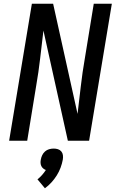

<svg xmlns="http://www.w3.org/2000/svg" viewBox="-20 -755 640 1030"><path d="M29 0 151 -735H265L396 -144Q405 -218 413.5 -292.5Q422 -367 435 -441L483 -735H580L458 0H344L213 -591Q204 -517 195.5 -442.5Q187 -368 174 -294L126 0ZM221 255 181 207Q194 197 205.5 184Q217 171 226 157Q218 154 211.5 148.5Q205 143 201.5 135.5Q198 128 197.5 119Q197 110 199 101Q201 89 206.5 77.5Q212 66 221.5 57.5Q231 49 243.5 45.5Q256 42 268 42Q280 42 291 45.5Q302 49 309 57.5Q316 66 317.5 77.5Q319 89 317 101Q313 123 305 144.5Q297 166 284.5 186Q272 206 256 223.5Q240 241 221 255Z"/></svg>

Font: Iosevka Curly MdExObl
Style: Regular
Weight: 500
Width: 7
Italic angle: -9°
Monospace: yes
Designer: Belleve Invis
Foundry: Belleve Invis
Version: Version 11.1.0; ttfautohint (v1.8.3)